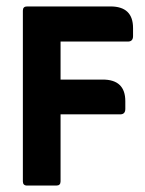

<svg xmlns="http://www.w3.org/2000/svg" viewBox="-20 -576 450 596"><path d="M168 -221V-13Q168 0 155 0H64Q51 0 51 -13V-543Q51 -556 64 -556H323Q393 -556 393 -489V-464Q393 -447 377 -447H168V-329H299Q369 -329 369 -262V-238Q369 -221 353 -221Z"/></svg>

Font: Zain ExtraBold
Style: Regular
Weight: 800
Designer: Zain,Boutros
Foundry: Mobile Telecommunications Company (Zain), 2024
Version: Version 1.50; ttfautohint (v1.8.4)